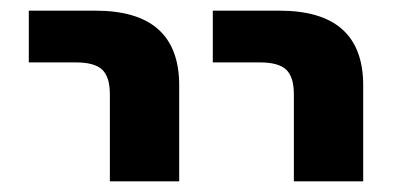

<svg xmlns="http://www.w3.org/2000/svg" viewBox="-20 -540 760 360"><path d="M379 -423V-520H504Q661 -520 661 -380V-200H531V-363Q531 -396 516.5 -409.5Q502 -423 467 -423ZM34 -423V-520H159Q316 -520 316 -380V-200H186V-363Q186 -396 171.5 -409.5Q157 -423 122 -423Z"/></svg>

Font: M PLUS 1p
Style: Bold
Weight: 700
Version: Version 1.062